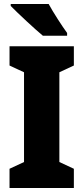

<svg xmlns="http://www.w3.org/2000/svg" viewBox="-20 -947 420 967"><path d="M225 -927H34V-917C67 -883 158 -798 196 -767H318V-781C295 -812 247 -886 225 -927ZM352 0V-97L279 -131V-583L352 -617V-714H28V-617L101 -583V-131L28 -97V0Z"/></svg>

Font: Noto Sans Hebrew Condensed Black
Style: Regular
Weight: 900
Width: 3
Designer: Monotype Design Team
Foundry: Monotype Imaging Inc.
Version: Version 2.004